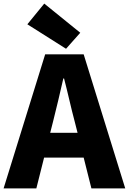

<svg xmlns="http://www.w3.org/2000/svg" viewBox="-28 -1047 716 1067"><path d="M339 -776 418 -865 218 -1027 124 -912ZM-8 0H174L217 -171H437L480 0H668L437 -745H223ZM251 -309 267 -372C286 -446 306 -533 324 -611H328C348 -535 367 -446 387 -372L403 -309Z"/></svg>

Font: Noto Sans TC Black
Style: Regular
Weight: 900
Designer: Ryoko NISHIZUKA 西塚涼子 (kana, bopomofo & ideographs); Paul D. Hunt (Latin, Greek & Cyrillic); Sandoll Communications 산돌커뮤니
Foundry: Adobe
Version: Version 2.004;hotconv 1.0.118;makeotfexe 2.5.65603